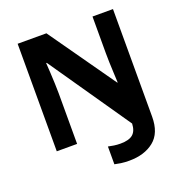

<svg xmlns="http://www.w3.org/2000/svg" viewBox="-159 -851 1131 1198"><g transform="rotate(-20 406.5 -252.0)"><path d="M496 210Q465 210 441 206.5Q417 203 400 199V81Q418 85 438 88Q458 91 481 91Q537 91 563 69Q589 47 591 -2L220 -540H216Q218 -512 220 -474.5Q222 -437 223.5 -400Q225 -363 225 -336V0H90V-714H281L591 -274H594Q593 -302 591 -338.5Q589 -375 588 -411Q587 -447 587 -471V-714H723V0Q723 109 660 159.5Q597 210 496 210Z"/></g></svg>

Font: Noto Sans Bengali
Style: Bold
Weight: 700
Designer: Jelle Bosma - Monotype Design Team
Foundry: Monotype Imaging Inc.
Version: Version 2.003; ttfautohint (v1.8.4.7-5d5b)